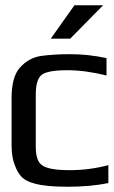

<svg xmlns="http://www.w3.org/2000/svg" viewBox="-20 -700 432 730"><path d="M392 -4Q324 10 237 10Q154 10 112 -2Q80 -10 63.5 -26Q47 -42 36 -73Q24 -103 24 -148V-326Q24 -407 55 -442Q87 -479 134 -487Q184 -494 247 -494Q316 -494 385 -479V-413Q305 -433 236 -433Q160 -433 138 -415Q116 -397 116 -339V-141Q116 -87 141 -71Q166 -53 246 -53Q319 -53 392 -72ZM372 -680 247 -553H173L263 -680Z"/></svg>

Font: Gamestation Display
Style: Regular
Weight: 400
Designer: Jonas Hecksher
Foundry: Jonas Hecksher, Playtypeª, e-types AS
Version: Version 1.003